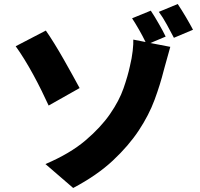

<svg xmlns="http://www.w3.org/2000/svg" viewBox="-20 -857 996 955"><path d="M222 -332Q206 -367 186.5 -406.5Q167 -446 145.5 -485.5Q124 -525 101.5 -561.5Q79 -598 58 -627L208 -705Q227 -678 250.5 -640Q274 -602 297 -561.5Q320 -521 341 -483Q362 -445 376 -419ZM728 -643 827 -624Q823 -609 818 -591.5Q813 -574 808.5 -557.5Q804 -541 800 -527Q796 -513 794 -505Q777 -437 749 -361Q721 -285 670.5 -208.5Q620 -132 541.5 -58.5Q463 15 344 78L206 -41Q328 -93 404.5 -158Q481 -223 527 -289.5Q573 -356 594.5 -418Q616 -480 626 -527Q636 -568 640 -604Q644 -640 643 -660L704 -648Q690 -677 672 -708.5Q654 -740 637 -766L730 -804Q739 -791 749.5 -773.5Q760 -756 770 -738.5Q780 -721 789 -704.5Q798 -688 804 -675ZM864 -837Q873 -823 884 -806Q895 -789 905 -771.5Q915 -754 924.5 -737.5Q934 -721 940 -709L845 -669Q830 -698 810 -734.5Q790 -771 770 -798Z"/></svg>

Font: Kinto Sans Black
Style: Regular
Weight: 900
Designer: Authors: Ryoko NISHIZUKA  (kana & ideographs); Paul D. Hunt (Latin, Greek & Cyrillic); Wenlong ZHANG  (bopomofo); Sandol
Foundry: Adobe Systems Incorporated, ookami Inc.
Version: Version 0.001